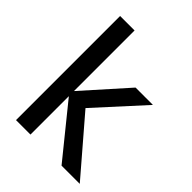

<svg xmlns="http://www.w3.org/2000/svg" viewBox="-206 -830 939 939"><g transform="rotate(45 264.0 -360.0)"><path d="M385 0 155 -284 371 -526H491L236 -246V-320L511 0ZM70 0V-720H170V0Z"/></g></svg>

Font: DM Sans 9pt Medium
Style: Regular
Weight: 500
Version: Version 4.004;gftools[0.9.30]